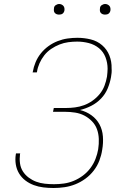

<svg xmlns="http://www.w3.org/2000/svg" viewBox="-20 -932 640 960"><path d="M248 8Q222 8 197 5Q172 2 149 -6.5Q126 -15 107 -29.5Q88 -44 75.5 -64.5Q63 -85 59 -110Q55 -135 59 -160L60 -165H81L80 -161Q77 -138 80 -115.5Q83 -93 94.5 -75Q106 -57 123.5 -44Q141 -31 161 -23.5Q181 -16 204 -13.5Q227 -11 250 -11Q275 -11 300 -14.5Q325 -18 349 -28Q373 -38 394.5 -54Q416 -70 432 -91.5Q448 -113 457.5 -137.5Q467 -162 471 -186Q475 -212 474 -237.5Q473 -263 465 -285.5Q457 -308 440 -325.5Q423 -343 402 -354Q381 -365 356 -369Q331 -373 305 -373H245L249 -392H309Q332 -392 355 -395Q378 -398 400 -406Q422 -414 442.5 -428.5Q463 -443 478.5 -462Q494 -481 502.5 -503.5Q511 -526 515 -549Q516 -559 517 -568.5Q518 -578 518 -588Q518 -618 507.5 -645.5Q497 -673 475 -691Q453 -709 424.5 -716.5Q396 -724 366 -724Q344 -724 321.5 -721Q299 -718 277.5 -709.5Q256 -701 236 -687.5Q216 -674 201.5 -655.5Q187 -637 177.5 -615.5Q168 -594 165 -573L164 -570H143L144 -573Q148 -597 158 -621Q168 -645 184.5 -665.5Q201 -686 222.5 -701.5Q244 -717 268.5 -726.5Q293 -736 318 -739.5Q343 -743 367 -743Q401 -743 433.5 -735Q466 -727 490.5 -706Q515 -685 527 -654.5Q539 -624 538 -590Q539 -579 538 -568Q537 -557 535 -546Q530 -518 518.5 -490Q507 -462 485.5 -439.5Q464 -417 436.5 -403Q409 -389 380 -382Q412 -374 437.5 -355.5Q463 -337 477.5 -310Q492 -283 494.5 -250Q497 -217 491 -183Q487 -156 477 -129.5Q467 -103 449 -79.5Q431 -56 407 -38.5Q383 -21 356.5 -10.5Q330 0 302.5 4Q275 8 248 8ZM505 -859Q499 -859 493.5 -861Q488 -863 484 -867.5Q480 -872 479.5 -878.5Q479 -885 480 -891Q480 -896 482.5 -900Q485 -904 489 -906.5Q493 -909 497 -910.5Q501 -912 506 -912Q512 -912 517.5 -909.5Q523 -907 527 -902.5Q531 -898 532 -891.5Q533 -885 532 -879Q531 -874 528.5 -870Q526 -866 522.5 -863.5Q519 -861 514.5 -860Q510 -859 505 -859ZM275 -859Q269 -859 263.5 -861Q258 -863 254 -867.5Q250 -872 249.5 -878.5Q249 -885 250 -891Q250 -896 252.5 -900Q255 -904 259 -906.5Q263 -909 267 -910.5Q271 -912 276 -912Q282 -912 287.5 -909.5Q293 -907 297 -902.5Q301 -898 302 -891.5Q303 -885 302 -879Q301 -874 298.5 -870Q296 -866 292.5 -863.5Q289 -861 284.5 -860Q280 -859 275 -859Z"/></svg>

Font: Iosevka Thin Extended
Style: Italic
Weight: 100
Width: 7
Italic angle: -9°
Monospace: yes
Designer: Belleve Invis
Foundry: Belleve Invis
Version: Version 32.5.0; ttfautohint (v1.8.4)